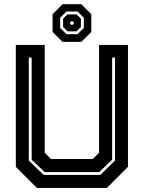

<svg xmlns="http://www.w3.org/2000/svg" viewBox="-20 -920 704 940"><path d="M160.5 0 57.5 -103V-700H199V-172L229.5 -141.5H434.5L465 -172V-700H606.5V-103L503.5 0ZM194 -63.5H471L543 -134V-638H529V-138L466 -77.5H199L135 -138V-638H121V-134ZM286.5 -715 237.5 -763.5V-850.5L286.5 -899.5H378L427 -850.5V-763.5L378 -715ZM305.5 -752.5H359.5L390.5 -783V-833L359.5 -864H305.5L274.5 -833V-783ZM310.5 -766.5 289 -788V-828.5L310.5 -849.5H354.5L376 -828.5V-788L354.5 -766.5ZM328 -798.5H336.5L341 -803.5V-811L336.5 -815.5H328L323.5 -811V-803.5Z"/></svg>

Font: Tourney Thin
Style: Regular
Weight: 100
Designer: Tyler Finck
Foundry: Etcetera Type Co
Version: Version 1.015